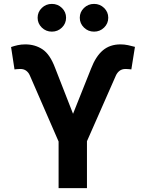

<svg xmlns="http://www.w3.org/2000/svg" viewBox="-20 -965 749 985"><path d="M280.6 0V-238.9L133.3 -577.4Q126.2 -593.7 114.1 -602.4Q101.9 -611.2 84.3 -611.2Q77.1 -611.2 66.9 -610.3Q56.7 -609.5 54.4 -608.9L36.8 -723.7Q52.6 -729.1 70.4 -733.2Q88.3 -737.3 109.7 -737.3Q159.9 -737.3 198 -712Q236.2 -686.7 262.2 -617.9L354.7 -381.2L447.3 -613.4Q471.5 -676.2 507.7 -706.7Q544 -737.3 598.3 -737.3Q617.7 -737.3 636.8 -733.3Q656 -729.3 672.3 -724.6L653.8 -608.9Q651.4 -609.5 641.1 -610.3Q630.9 -611.2 624.3 -611.2Q605.8 -611.2 593.5 -601.8Q581.2 -592.4 574.5 -577.4L426.1 -240.5V0ZM462.5 -802.7Q432.2 -802.7 410.8 -823.6Q389.3 -844.6 389.3 -873.9Q389.3 -903.5 410.8 -924.2Q432.2 -945 462.5 -945Q492.8 -945 514.1 -924.2Q535.4 -903.5 535.4 -874Q535.4 -844.5 514.1 -823.6Q492.8 -802.7 462.5 -802.7ZM246.1 -802.7Q215.8 -802.7 194.4 -823.6Q173 -844.6 173 -873.9Q173 -903.5 194.4 -924.2Q215.8 -945 246.1 -945Q276.4 -945 297.7 -924.2Q319 -903.5 319 -874Q319 -844.5 297.7 -823.6Q276.4 -802.7 246.1 -802.7Z"/></svg>

Font: Adwaita Sans
Style: Regular
Weight: 400
Designer: Rasmus Andersson
Foundry: rsms
Version: Version 4.001;git-9221beed3